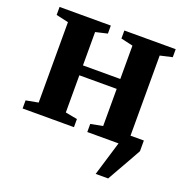

<svg xmlns="http://www.w3.org/2000/svg" viewBox="-128 -650 916 947"><g transform="rotate(20 330.5 -176.5)"><path d="M474.5 180 529 0 522 -56H641.5V0Q624.5 31 606.2 63.2Q588 95.5 570.8 125.5Q553.5 155.5 540 180ZM25.5 0V-42.5L90 -54.5V-476.5L25.5 -491V-533H294.5V-491L232.5 -476.5V-301.5H428.5V-476.5L365.5 -491V-533H635V-491L571.5 -476.5V-54.5L636 -42.5V0H365V-42.5L428.5 -54.5V-249.5H232.5V-54.5L295 -42.5V0Z"/></g></svg>

Font: Merriweather 72pt
Style: Bold
Weight: 700
Version: Version 2.100